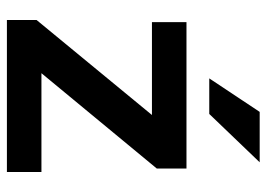

<svg xmlns="http://www.w3.org/2000/svg" viewBox="-128 -644 772 556"><g transform="rotate(90 258.0 -366.0)"><path d="M38 0H478V-100H192L468 -434V-520H44V-420H313L38 -86ZM207 -586H310L450 -732H304Z"/></g></svg>

Font: Aspekta 600
Style: Regular
Weight: 600
Designer: Ivo Dolenc
Version: Version 2.100